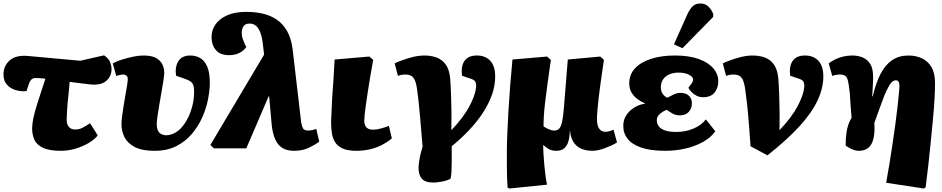

<svg xmlns="http://www.w3.org/2000/svg" viewBox="-35 -850 5399 1100"><path d="M315 14Q246 14 209.5 -4Q173 -22 161 -51.5Q149 -81 149 -113Q149 -139 156 -173Q163 -207 180 -260.5Q197 -314 225 -399Q209 -401 195 -402Q181 -403 171 -403Q159 -404 148.5 -397.5Q138 -391 129 -365L117 -328Q86 -325 56 -333.5Q26 -342 5.5 -364Q-15 -386 -15 -423Q-15 -473 21 -504.5Q57 -536 129 -529L425 -502L561 -533Q588 -515 596 -493.5Q604 -472 604 -454Q604 -416 578 -390.5Q552 -365 505 -365Q493 -365 471.5 -367.5Q450 -370 422.5 -373.5Q395 -377 364 -381Q363 -365 361.5 -349.5Q360 -334 358.5 -319.5Q357 -305 355.5 -291.5Q354 -278 353 -265.5Q352 -253 351 -241.5Q350 -230 349.5 -219.5Q349 -209 348.5 -199.5Q348 -190 347.5 -181.5Q347 -173 347 -165Q347 -137 360 -122.5Q373 -108 395 -108Q419 -108 439 -118.5Q459 -129 481 -144L525 -74Q505 -49 470 -29Q435 -9 394.5 2.5Q354 14 315 14Z M851 14Q779 14 737.5 -7.5Q696 -29 678.5 -63.5Q661 -98 661 -138Q661 -156 664.5 -183.5Q668 -211 673 -242.5Q678 -274 683.5 -305Q689 -336 693 -360.5Q697 -385 697 -398Q697 -410 689.5 -416.5Q682 -423 671 -423Q663 -423 652 -420.5Q641 -418 631 -415L611 -487Q633 -499 663.5 -508.5Q694 -518 726.5 -525Q759 -532 787 -532Q835 -532 860.5 -517Q886 -502 896 -479.5Q906 -457 906 -434Q906 -419 901.5 -389.5Q897 -360 890.5 -324Q884 -288 878 -251.5Q872 -215 867.5 -185.5Q863 -156 863 -140Q863 -105 878 -90Q893 -75 919 -75Q943 -76 966.5 -88.5Q990 -101 1009.5 -124.5Q1029 -148 1044 -179Q1059 -210 1068 -247Q1077 -284 1077 -324Q1077 -352 1071 -365.5Q1065 -379 1051.5 -386.5Q1038 -394 1014 -402L974 -416Q966 -464 986 -498Q1006 -532 1055 -532Q1087 -532 1112 -517.5Q1137 -503 1152 -469Q1167 -435 1167 -375Q1167 -334 1157 -282Q1147 -230 1124 -178Q1101 -126 1064 -82.5Q1027 -39 974.5 -12.5Q922 14 851 14Z M1650 14Q1611 14 1585 -1Q1559 -16 1543.5 -48Q1528 -80 1522 -131L1507 -298H1504L1376 0H1191L1170 -19L1478 -537L1473 -580Q1468 -633 1457 -662Q1446 -691 1430.5 -703Q1415 -715 1395 -715Q1370 -715 1360 -699.5Q1350 -684 1350 -663Q1350 -643 1356 -626Q1362 -609 1369 -594L1376 -581Q1365 -563 1340 -548.5Q1315 -534 1277 -534Q1226 -534 1201.5 -563.5Q1177 -593 1177 -637Q1177 -679 1200.5 -711.5Q1224 -744 1268 -763Q1312 -782 1377 -782Q1424 -782 1468 -772.5Q1512 -763 1548.5 -739Q1585 -715 1609.5 -672.5Q1634 -630 1642 -564L1690 -153Q1693 -136 1696.5 -124.5Q1700 -113 1708 -107.5Q1716 -102 1730 -102Q1741 -102 1753 -104.5Q1765 -107 1777 -111L1794 -39Q1773 -22 1736 -4Q1699 14 1650 14Z M2006 14Q1956 14 1926.5 0Q1897 -14 1883.5 -37.5Q1870 -61 1866 -89.5Q1862 -118 1862 -146Q1862 -151 1862 -157Q1862 -163 1862.5 -171Q1863 -179 1863.5 -189Q1864 -199 1864.5 -211Q1865 -223 1865.5 -237Q1866 -251 1867 -268Q1868 -285 1869 -304.5Q1870 -324 1872 -346.5Q1874 -369 1875.5 -394.5Q1877 -420 1878.5 -448.5Q1880 -477 1882 -509L2081 -526L2103 -507Q2093 -452 2085 -404Q2077 -356 2071 -316Q2065 -276 2060.5 -244.5Q2056 -213 2054 -191Q2052 -169 2052 -157Q2052 -143 2057 -131.5Q2062 -120 2073 -113.5Q2084 -107 2103 -107Q2122 -107 2148 -114Q2174 -121 2193 -129L2210 -57Q2182 -34 2150 -18Q2118 -2 2082 6Q2046 14 2006 14Z M2450 196Q2401 196 2382 174Q2363 152 2363 113Q2363 96 2366.5 73.5Q2370 51 2375.5 28.5Q2381 6 2386 -11Q2381 -66 2378 -106.5Q2375 -147 2371.5 -181.5Q2368 -216 2365 -250Q2362 -284 2356 -326Q2351 -369 2342 -389.5Q2333 -410 2319.5 -416.5Q2306 -423 2285 -423Q2277 -423 2267 -421.5Q2257 -420 2245 -415L2226 -487Q2244 -496 2272 -506Q2300 -516 2332.5 -524Q2365 -532 2398 -532Q2434 -532 2465 -521Q2496 -510 2517.5 -482Q2539 -454 2544 -402Q2547 -364 2549 -311Q2551 -258 2551.5 -204Q2552 -150 2551 -104Q2588 -143 2613.5 -177.5Q2639 -212 2654.5 -241.5Q2670 -271 2678.5 -294Q2687 -317 2690 -333.5Q2693 -350 2693 -358Q2693 -375 2686.5 -384.5Q2680 -394 2656 -401L2612 -416Q2605 -471 2626.5 -501.5Q2648 -532 2697 -532Q2746 -532 2774 -501.5Q2802 -471 2802 -412Q2802 -360 2784 -308.5Q2766 -257 2733 -206Q2700 -155 2654.5 -106.5Q2609 -58 2553 -12Q2553 -3 2553 14Q2553 31 2553 47.5Q2553 64 2553 74Q2553 108 2551.5 135.5Q2550 163 2545 175Q2523 186 2493 191Q2463 196 2450 196Z M2884 230 2873 225Q2871 199 2870 168.5Q2869 138 2869 99Q2869 60 2869 12Q2869 -28 2871.5 -86.5Q2874 -145 2878 -215.5Q2882 -286 2888 -361Q2894 -436 2901 -509L3099 -526L3121 -507Q3109 -423 3101 -364Q3093 -305 3088 -262.5Q3083 -220 3081 -188Q3079 -156 3079 -126Q3092 -117 3109 -109.5Q3126 -102 3141 -102Q3158 -102 3168.5 -113Q3179 -124 3185.5 -153Q3192 -182 3196 -236L3218 -509L3404 -526L3425 -507Q3420 -474 3414.5 -435Q3409 -396 3403.5 -357Q3398 -318 3394 -281.5Q3390 -245 3387.5 -215Q3385 -185 3385 -167Q3385 -148 3389.5 -131.5Q3394 -115 3405 -105Q3416 -95 3434 -95Q3445 -95 3457 -98.5Q3469 -102 3480 -107L3500 -34Q3486 -25 3468.5 -17Q3451 -9 3431.5 -1.5Q3412 6 3393.5 10Q3375 14 3360 14Q3319 14 3291 0Q3263 -14 3248 -40.5Q3233 -67 3231 -101H3230Q3229 -68 3222 -42Q3215 -16 3198.5 -1Q3182 14 3153 14Q3125 14 3106.5 2.5Q3088 -9 3078 -19H3077Q3077 5 3079 36.5Q3081 68 3084 101Q3087 134 3091 162Q3095 190 3099 208Z M3777 14Q3692 14 3638.5 -4.5Q3585 -23 3560 -55.5Q3535 -88 3536 -131Q3536 -163 3553 -189.5Q3570 -216 3598.5 -233.5Q3627 -251 3659 -256L3660 -258Q3636 -268 3615.5 -283.5Q3595 -299 3582.5 -321Q3570 -343 3570 -372Q3570 -423 3603 -458.5Q3636 -494 3695 -513Q3754 -532 3832 -532Q3914 -532 3969.5 -511.5Q4025 -491 4053 -457Q4081 -423 4080 -382Q4080 -347 4059 -320Q4038 -293 3992 -293Q3974 -293 3957 -301Q3940 -309 3927.5 -322Q3915 -335 3909 -347Q3923 -366 3929.5 -375Q3936 -384 3936 -395Q3936 -409 3913 -421.5Q3890 -434 3852 -434Q3824 -434 3801 -424.5Q3778 -415 3764.5 -396Q3751 -377 3751 -349Q3751 -329 3761 -313.5Q3771 -298 3788 -290Q3805 -299 3824.5 -308.5Q3844 -318 3863 -318Q3895 -318 3912 -301.5Q3929 -285 3929 -259Q3929 -228 3910.5 -208.5Q3892 -189 3861 -189Q3836 -189 3818 -199.5Q3800 -210 3785 -221Q3766 -214 3747 -198.5Q3728 -183 3728 -162Q3728 -141 3739.5 -126Q3751 -111 3776 -102.5Q3801 -94 3840 -94Q3892 -94 3937.5 -113Q3983 -132 4009 -166L4063 -98Q4038 -62 3993 -37Q3948 -12 3892.5 1Q3837 14 3777 14ZM3875 -574 3826 -596 3903 -768Q3918 -800 3934.5 -815Q3951 -830 3979 -830Q4005 -830 4023.5 -812.5Q4042 -795 4051 -770V-753Z M4362 40 4265 -12Q4261 -67 4258 -107.5Q4255 -148 4252 -182Q4249 -216 4245.5 -250Q4242 -284 4236 -326Q4231 -369 4222 -389.5Q4213 -410 4199.5 -416.5Q4186 -423 4165 -423Q4157 -423 4147 -421.5Q4137 -420 4125 -415L4106 -487Q4124 -496 4152 -506Q4180 -516 4212.5 -524Q4245 -532 4278 -532Q4305 -532 4329.5 -526Q4354 -520 4374 -506Q4394 -492 4407 -466.5Q4420 -441 4424 -402Q4427 -364 4429 -311Q4431 -258 4431.5 -204Q4432 -150 4431 -104Q4468 -143 4493.5 -177.5Q4519 -212 4534.5 -241.5Q4550 -271 4558.5 -294Q4567 -317 4570 -333.5Q4573 -350 4573 -358Q4573 -375 4566.5 -384.5Q4560 -394 4536 -401L4492 -416Q4485 -471 4506.5 -501.5Q4528 -532 4577 -532Q4626 -532 4654 -501.5Q4682 -471 4682 -412Q4682 -344 4648 -272.5Q4614 -201 4543 -124Q4472 -47 4362 40Z M5257 230 5042 197Q5051 147 5060.5 90Q5070 33 5078.5 -25Q5087 -83 5094.5 -137.5Q5102 -192 5107 -238Q5112 -284 5115 -315.5Q5118 -347 5118 -360Q5118 -374 5113 -382Q5108 -390 5097 -390Q5088 -390 5079 -383.5Q5070 -377 5062 -364Q5054 -351 5044.5 -331.5Q5035 -312 5025 -285Q5015 -258 5002 -223Q4989 -188 4974 -145Q4977 -104 4972.5 -73.5Q4968 -43 4957 -24Q4946 -5 4928 4.5Q4910 14 4886 14Q4865 14 4842 3Q4819 -8 4810 -16Q4810 -57 4814 -86.5Q4818 -116 4826 -138Q4834 -160 4844 -175Q4841 -211 4839 -236Q4837 -261 4836 -278Q4835 -295 4834.5 -307Q4834 -319 4832 -328Q4828 -367 4823 -387.5Q4818 -408 4807.5 -415.5Q4797 -423 4777 -423Q4765 -423 4754.5 -421Q4744 -419 4733 -415L4713 -487Q4731 -501 4752.5 -511Q4774 -521 4798 -526.5Q4822 -532 4848 -532Q4880 -532 4907 -521Q4934 -510 4950.5 -484Q4967 -458 4967 -412Q4967 -403 4967 -392.5Q4967 -382 4966 -369Q4965 -356 4964.5 -339Q4964 -322 4962 -299L4965 -298Q4983 -375 5010 -427Q5037 -479 5076.5 -505.5Q5116 -532 5170 -532Q5212 -532 5246.5 -516Q5281 -500 5301.5 -465.5Q5322 -431 5322 -374Q5322 -335 5319 -282Q5316 -229 5310 -166.5Q5304 -104 5297.5 -37.5Q5291 29 5283.5 96Q5276 163 5268 224Z"/></svg>

Font: Literata 18pt Black
Style: Italic
Weight: 900
Italic angle: -2°
Designer: Latin by Veronika Burian and Jose Scaglione. Greek by Irene Vlachou. Cyrillic by Vera Evstafieva
Foundry: TypeTogether
Version: Version 3.103;gftools[0.9.29]